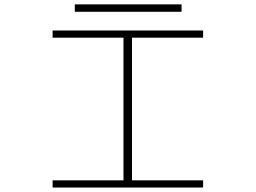

<svg xmlns="http://www.w3.org/2000/svg" viewBox="-20 -836 1140 856"><path d="M214.5 0V-32H530.5V-668H214.5V-700H885.5V-668H568.5V-32H885.5V0ZM313.5 -783.5V-816.5H789.5V-783.5Z"/></svg>

Font: Trispace Expanded Thin
Style: Regular
Weight: 100
Width: 7
Designer: Tyler Finck
Foundry: Etcetera Type Company
Version: Version 1.210; ttfautohint (v1.8.3)